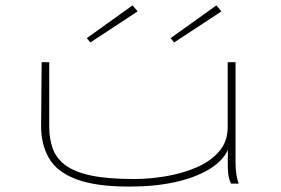

<svg xmlns="http://www.w3.org/2000/svg" viewBox="-20 -679 1040 710"><path d="M459 11Q334 11 262.5 -16Q191 -43 161.5 -93.5Q132 -144 132 -212L134 -449H162V-212Q162 -165 175.5 -128.5Q189 -92 223.5 -67Q258 -42 319 -29.5Q380 -17 476 -17Q532 -17 592 -27Q652 -37 704.5 -59Q757 -81 789.5 -118Q822 -155 822 -209V-449H851V-81Q851 -29 863 0H834Q829 -11 826 -24Q823 -37 822.5 -60Q822 -83 823 -125Q805 -85 755 -54Q705 -23 629.5 -6Q554 11 459 11ZM624 -522 611 -538 780 -659 799 -637ZM314 -522 301 -538 470 -659 489 -637Z"/></svg>

Font: Inconsolata UltraExpanded ExtraLight
Style: Regular
Weight: 200
Width: 9
Monospace: yes
Designer: Raph Levien, Cyreal, Brenton Simpson
Foundry: Raph Levien, Cyreal, Google
Version: Version 3.001; ttfautohint (v1.8.2.53-6de2)